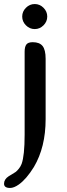

<svg xmlns="http://www.w3.org/2000/svg" viewBox="-37 -711 331 951"><path d="M91.5 -585.5Q73 -604 73 -629Q73 -654 91.5 -672.5Q110 -691 135 -691Q160 -691 178.5 -672.5Q197 -654 197 -629Q197 -604 178.5 -585.5Q160 -567 135 -567Q110 -567 91.5 -585.5ZM85 -455Q85 -479 93.5 -490.5Q102 -502 125 -502Q159 -502 174 -483Q189 -464 189 -420V-121Q189 18 131 116Q94 176 56 203Q32 220 13 220Q-17 220 -17 199Q-17 177 6 162Q7 161 21 153Q35 145 41 140.5Q47 136 56 125Q65 114 70 101Q85 60 85 -44Z"/></svg>

Font: Marmelad
Style: Regular
Weight: 400
Designer: Manvel Shmavonyan
Foundry: Cyreal
Version: Version 1.001;PS 001.001;hotconv 1.0.88;makeotf.lib2.5.64775